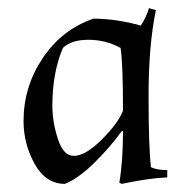

<svg xmlns="http://www.w3.org/2000/svg" viewBox="-20 -712 450 473"><path d="M38 -414Q38 -498 85 -568.5Q132 -639 210 -666Q266 -666 327 -649Q340 -669 347 -692L364 -687Q346 -601 346 -474.5Q346 -348 352 -300Q367 -293 392 -293V-275Q345 -273 280 -259L274 -262Q283 -315 283 -389H280Q251 -349 212.5 -311Q174 -273 140 -259Q93 -259 65.5 -308Q38 -357 38 -414ZM109 -451Q109 -412 122.5 -370Q136 -328 162 -328Q190 -328 230 -367.5Q270 -407 283 -439Q283 -558 277 -594Q240 -614 198 -614Q156 -614 135 -594Q109 -533 109 -451Z"/></svg>

Font: Almendra SC
Style: Regular
Weight: 400
Designer: Ana Sanfelippo
Foundry: Ana Sanfelippo
Version: Version 1.003